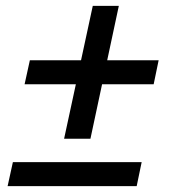

<svg xmlns="http://www.w3.org/2000/svg" viewBox="-20 -638 600 656"><path d="M297 -618H386L289 -164H199ZM522 -432 505 -350H64L82 -432ZM464 -84 447 -2H6L24 -84Z"/></svg>

Font: Roboto Serif 20pt Medium
Style: Italic
Weight: 500
Italic angle: -10°
Version: Version 1.008